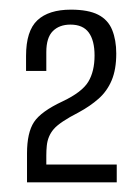

<svg xmlns="http://www.w3.org/2000/svg" viewBox="-20 -614 283 398"><path d="M36 -236V-296Q36 -339 50.5 -361Q65 -383 110 -404Q150 -423 163 -444.5Q176 -466 176 -499Q176 -530 164 -546.5Q152 -563 126 -563Q103 -563 89.5 -549.5Q76 -536 76 -506V-467H34V-498Q34 -550 57.5 -572Q81 -594 127 -594Q163 -594 183.5 -583.5Q204 -573 212.5 -552Q221 -531 221 -503Q221 -470 211.5 -447.5Q202 -425 184.5 -409.5Q167 -394 143 -381Q104 -361 91.5 -346.5Q79 -332 77 -312Q76 -302 76 -292Q76 -282 76 -273H222V-236Z"/></svg>

Font: Alumni Sans
Style: Regular
Weight: 400
Designer: Robert E. Leuschke
Foundry: Robert E. Leuschke
Version: Version 1.018